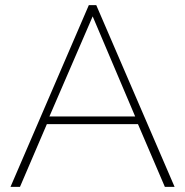

<svg xmlns="http://www.w3.org/2000/svg" viewBox="-20 -730 722 750"><path d="M58 0H21L327 -710H356L662 0H624L519 -245H163ZM508 -275 342 -666 173 -275Z"/></svg>

Font: Raleway
Style: ExtraLight
Weight: 200
Designer: Matt McInerney, Pablo Impallari, Rodrigo Fuenzalida
Foundry: Matt McInerney, Pablo Impallari, Rodrigo Fuenzalida
Version: Version 2.001